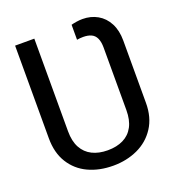

<svg xmlns="http://www.w3.org/2000/svg" viewBox="-132 -823 864 940"><g transform="rotate(-20 300.0 -353.5)"><path d="M47.7 -224.4V-707.2H147.8V-224.4Q147.8 -172.7 166.4 -138.5Q185.1 -104.3 219.1 -87.4Q253.1 -70.4 299.7 -70.4Q346.7 -70.4 380.9 -87.4Q415.1 -104.3 433.4 -138.5Q451.7 -172.7 451.7 -224.4V-549.7Q451.7 -580.1 443 -598.8Q434.4 -617.4 417.3 -625.3Q400.2 -633.3 375 -633.3Q367.7 -633.3 358.3 -632.6Q348.8 -631.9 342.5 -630.5V-708.6Q354.6 -712 370.5 -714.4Q386.4 -716.9 401.9 -716.9Q445.1 -716.9 479.8 -697.2Q514.5 -677.5 534.2 -639.7Q553.9 -601.9 553.9 -549.7V-224.4Q553.9 -149.2 519.3 -96.3Q484.8 -43.5 427 -16.9Q369.1 9.7 299.7 9.7Q226.9 9.7 170.1 -16.9Q113.3 -43.5 80.5 -96.2Q47.7 -148.8 47.7 -224.4Z"/></g></svg>

Font: Pretendard Variable
Style: Regular
Weight: 400
Designer: Base glyphs from Inter by Rasmus Andersson; Hangul glyphs from Noto Sans CJK(Source Han Sans) by Jang Soo-young and Kang
Foundry: Kil Hyung-jin
Version: Version 1.100;FEAKit 1.0